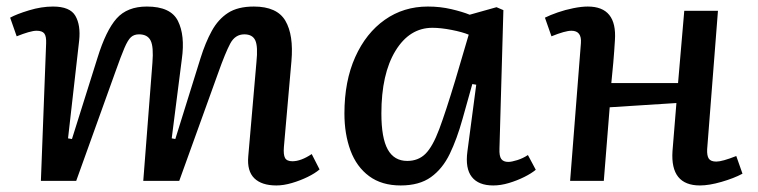

<svg xmlns="http://www.w3.org/2000/svg" viewBox="-20 -553 2316 587"><path d="M446 -361Q450 -410 440.5 -429Q431 -448 405 -448Q390 -448 380.5 -439.5Q371 -431 360.5 -406.5Q350 -382 333 -334L213 0H105L121 -420Q122 -442 115.5 -450.5Q109 -459 92 -459Q82 -459 66.5 -454.5Q51 -450 31 -442L11 -499Q31 -510 69 -521.5Q107 -533 142 -533Q194 -533 210.5 -504.5Q227 -476 222 -429L188 -130L200 -128L278 -376Q304 -460 336.5 -496.5Q369 -533 429 -533Q502 -533 524 -489Q546 -445 536 -373L505 -130L516 -128L593 -375Q608 -423 627.5 -458.5Q647 -494 677 -513.5Q707 -533 756 -533Q827 -533 852.5 -489.5Q878 -446 871 -366L848 -104Q846 -80 851.5 -70Q857 -60 874 -60Q900 -60 933 -82L957 -35Q943 -23 920.5 -12Q898 -1 872.5 6.5Q847 14 825 14Q780 14 757.5 -8Q735 -30 739 -75L764 -363Q769 -411 760.5 -429.5Q752 -448 727 -448Q699 -448 684 -420Q669 -392 647 -330L528 0H418Z M1507 -99Q1506 -76 1512.5 -67Q1519 -58 1534 -58Q1544 -58 1561.5 -63.5Q1579 -69 1594 -79L1618 -34Q1605 -23 1583 -12Q1561 -1 1536 6.5Q1511 14 1488 14Q1443 14 1422.5 -12Q1402 -38 1409 -90L1436 -294L1424 -296L1394 -189Q1377 -128 1355 -82.5Q1333 -37 1297.5 -11.5Q1262 14 1205 14Q1147 14 1108.5 -14.5Q1070 -43 1051.5 -93Q1033 -143 1033 -206Q1033 -305 1066 -378.5Q1099 -452 1156.5 -492.5Q1214 -533 1288 -533Q1326 -533 1360 -525Q1394 -517 1416 -508L1498 -531L1519 -522ZM1225 -61Q1259 -61 1281 -83Q1303 -105 1323 -158.5Q1343 -212 1372 -308L1413 -447Q1394 -455 1361 -461.5Q1328 -468 1302 -468Q1232 -468 1189 -397.5Q1146 -327 1146 -206Q1146 -131 1165.5 -96Q1185 -61 1225 -61Z M2048 -238 1844 -225 1826 0H1723L1756 -421Q1759 -459 1727 -459Q1708 -459 1666 -442L1646 -499Q1662 -507 1685 -515Q1708 -523 1733 -528Q1758 -533 1777 -533Q1867 -533 1860 -430Q1858 -396 1855 -361.5Q1852 -327 1849 -299H2053L2072 -520H2175L2142 -97Q2141 -77 2147 -68Q2153 -59 2170 -59Q2188 -59 2231 -76L2250 -22Q2224 -8 2186 3Q2148 14 2120 14Q2029 14 2036 -91Z"/></svg>

Font: Literata 7pt Medium
Style: Italic
Weight: 500
Italic angle: -2°
Designer: Latin by Veronika Burian and Jose Scaglione. Greek by Irene Vlachou. Cyrillic by Vera Evstafieva
Foundry: TypeTogether
Version: Version 3.002